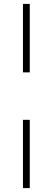

<svg xmlns="http://www.w3.org/2000/svg" viewBox="-20 -841 271 987"><path d="M98 -821H133V-469H98ZM98 -225H133V126H98Z"/></svg>

Font: Gontserrat ExtraLight
Style: Regular
Weight: 275
Designer: Julieta Ulanovsky
Foundry: Julieta Ulanovsky
Version: Version 6.001